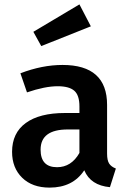

<svg xmlns="http://www.w3.org/2000/svg" viewBox="-20 -840 586 875"><path d="M394 -720 168 -630 132 -695 342 -820ZM468 -140Q468 -109 477.5 -94.5Q487 -80 508 -72L481 13Q393 5 364 -64Q312 15 206 15Q127 15 81 -30Q35 -75 35 -148Q35 -234 97.5 -279.5Q160 -325 276 -325H342V-355Q342 -406 318.5 -426.5Q295 -447 243 -447Q185 -447 103 -419L73 -506Q172 -544 265 -544Q468 -544 468 -362ZM240 -78Q305 -78 342 -143V-250H289Q165 -250 165 -158Q165 -78 240 -78Z"/></svg>

Font: FiraGO Medium
Style: Regular
Weight: 500
Designer: bBox Type
Foundry: bBox Type GmbH
Version: Version 1.001;PS 001.001;hotconv 1.0.88;makeotf.lib2.5.64775